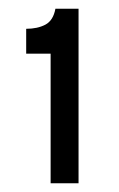

<svg xmlns="http://www.w3.org/2000/svg" viewBox="-20 -690 272 440"><path d="M96 -270V-567H40V-624Q66 -624 84 -633.5Q102 -643 107 -670H160V-270Z"/></svg>

Font: Bricolage Grotesque Light
Style: Regular
Weight: 300
Designer: Mathieu Triay
Foundry: Atelier Triay
Version: Version 1.000;gftools[0.9.30]